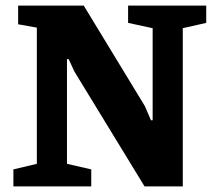

<svg xmlns="http://www.w3.org/2000/svg" viewBox="-20 -668 770 688"><path d="M28 0V-61L112 -81V-569L45 -581V-648H280L499 -288L521 -237H527V-567L439 -586V-648H719V-586L635 -567V0H498L247 -411L226 -456H220V-81L307 -61V0Z"/></svg>

Font: Faustina ExtraBold
Style: Regular
Weight: 800
Designer: Alfonso Garcia
Foundry: http://www.omnibus-type.com
Version: Version 1.200